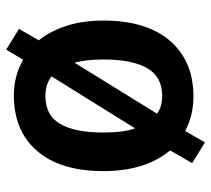

<svg xmlns="http://www.w3.org/2000/svg" viewBox="-50 -566 663 602"><g transform="rotate(-90 281.0 -265.5)"><path d="M517 -272Q517 -137 453.5 -63.5Q390 10 279 10Q219 10 171 -16L135 46L70 6L110 -63Q45 -141 45 -272Q45 -407 108 -480Q171 -553 282 -553Q344 -553 394 -524L426 -577L491 -537L455 -475Q484 -439 500.5 -388Q517 -337 517 -272ZM166 -272Q166 -210 179 -173L342 -435Q318 -454 280 -454Q220 -454 193 -408Q166 -362 166 -272ZM395 -272Q395 -325 385 -363L225 -104Q247 -88 281 -88Q341 -88 368 -135.5Q395 -183 395 -272Z"/></g></svg>

Font: Noto Sans SemiCondensed SemiBold
Style: Regular
Weight: 600
Width: 4
Designer: Monotype Design Team
Foundry: Monotype Imaging Inc.
Version: Version 2.013; ttfautohint (v1.8.4.7-5d5b)